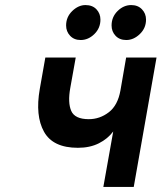

<svg xmlns="http://www.w3.org/2000/svg" viewBox="-20 -738 638 758"><path d="M388 0 427 -219Q405.5 -190 370.2 -172.2Q335 -154.5 287.5 -154.5Q189 -154.5 153.8 -217.8Q118.5 -281 137 -386.5L159 -511H279L257.5 -391Q247 -333 261.2 -300.2Q275.5 -267.5 330.5 -267.5Q374 -267.5 409.5 -294.8Q445 -322 455.5 -381L478 -511H598L508 0ZM478.5 -580Q452 -580 436.2 -596.8Q420.5 -613.5 420.5 -637.5Q420.5 -671 444.2 -694.5Q468 -718 498 -718Q524.5 -718 540.5 -701.2Q556.5 -684.5 556.5 -660.5Q556.5 -627 532 -603.5Q507.5 -580 478.5 -580ZM298.5 -580Q272.5 -580 256.8 -596.8Q241 -613.5 241 -637.5Q241 -671 265.2 -694.5Q289.5 -718 317.5 -718Q345 -718 360.8 -701.2Q376.5 -684.5 376.5 -660.5Q376.5 -627 352.5 -603.5Q328.5 -580 298.5 -580Z"/></svg>

Font: Overpass
Style: Bold Italic
Weight: 700
Italic angle: -10°
Designer: Delve Withrington, Dave Bailey, Thomas Jockin
Foundry: Delve Fonts LLC
Version: Version 4.000; ttfautohint (v1.8.3)